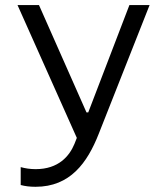

<svg xmlns="http://www.w3.org/2000/svg" viewBox="-20 -527 660 756"><path d="M49 -507 282.5 16 273 40C253.5 87 211 139 120.5 139C98.5 139 79.5 136 61.5 131V201.5C78.5 206 96.5 208.5 120 208.5C256.5 208.5 324 113.5 368.5 0.5L569 -507H489.5L327.5 -84.5H320.5L133.5 -507Z"/></svg>

Font: Monaspace Neon Light
Style: Regular
Weight: 300
Designer: Riley Cran & the Lettermatic Team
Foundry: Lettermatic
Version: Version 1.200 (Monaspace Neon)